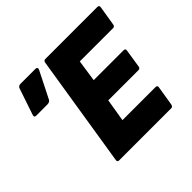

<svg xmlns="http://www.w3.org/2000/svg" viewBox="-157 -835 1015 1015"><g transform="rotate(-45 350.0 -327.5)"><path d="M196 0Q183 0 185 -14L285 -641Q287 -655 299 -655H688Q702 -655 700 -641L682 -531Q680 -517 668 -517H419L401 -395H624Q639 -395 636 -381L620 -278Q618 -265 606 -265H380L359 -138H606Q620 -138 618 -125L600 -14Q597 0 586 0ZM53 -477Q38 -477 43 -493L93 -641Q98 -655 114 -655H227Q234 -655 236.5 -649.5Q239 -644 235 -637L161 -490Q158 -483 151 -480Q144 -477 136 -477Z"/></g></svg>

Font: Sofia Sans Semi Condensed Black
Style: Italic
Weight: 900
Italic angle: -9°
Version: Version 4.100